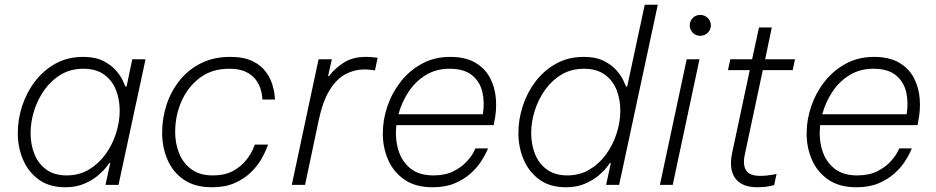

<svg xmlns="http://www.w3.org/2000/svg" viewBox="-20 -780 3947 810"><path d="M331 -540Q382 -540 415.5 -523Q449 -506 469 -483Q489 -460 498 -440Q507 -420 509 -415H514L538 -530H594L480 0H425L445 -92H441Q441 -92 429.5 -76.5Q418 -61 395 -41Q372 -21 337 -5.5Q302 10 255 10Q188 10 143.5 -22.5Q99 -55 77 -107Q55 -159 55 -219Q55 -276 73.5 -333Q92 -390 127.5 -436.5Q163 -483 214 -511.5Q265 -540 331 -540ZM332 -490Q279 -490 238 -466Q197 -442 168 -401.5Q139 -361 124 -313Q109 -265 109 -218Q109 -171 125 -130.5Q141 -90 175 -65Q209 -40 261 -40Q314 -40 355 -64.5Q396 -89 425 -129Q454 -169 469.5 -217.5Q485 -266 485 -313Q485 -361 469 -401Q453 -441 419 -465.5Q385 -490 332 -490Z M874 10Q802 10 755.5 -22Q709 -54 686.5 -106.5Q664 -159 664 -220Q664 -282 683 -339Q702 -396 738.5 -441.5Q775 -487 828.5 -513.5Q882 -540 951 -540Q1009 -540 1045.5 -522Q1082 -504 1101.5 -477Q1121 -450 1129 -423Q1137 -396 1138.5 -378Q1140 -360 1140 -360H1087Q1087 -360 1086 -373Q1085 -386 1079 -405.5Q1073 -425 1058.5 -444.5Q1044 -464 1017 -477Q990 -490 947 -490Q874 -490 823.5 -452Q773 -414 746 -353.5Q719 -293 719 -223Q719 -174 736 -132.5Q753 -91 788 -65.5Q823 -40 877 -40Q930 -40 964.5 -59.5Q999 -79 1019 -105Q1039 -131 1047 -150.5Q1055 -170 1055 -170H1111Q1111 -170 1104 -152Q1097 -134 1081.5 -107Q1066 -80 1038.5 -53Q1011 -26 970.5 -8Q930 10 874 10Z M1211 0 1324 -530H1380L1364 -459H1368Q1391 -490 1429 -515Q1467 -540 1524 -540Q1543 -540 1558 -538Q1573 -536 1573 -536L1562 -483Q1562 -483 1547.5 -485Q1533 -487 1516 -487Q1475 -487 1437.5 -467Q1400 -447 1371 -400.5Q1342 -354 1325 -275L1267 0Z M1805 10Q1733 10 1686.5 -22Q1640 -54 1617.5 -105.5Q1595 -157 1595 -217Q1595 -275 1614.5 -332Q1634 -389 1671 -436Q1708 -483 1760.5 -511.5Q1813 -540 1879 -540Q1942 -540 1983.5 -516.5Q2025 -493 2046.5 -453Q2068 -413 2072 -364Q2076 -315 2065 -264L2063 -252H1652Q1646 -195 1660.5 -147Q1675 -99 1711.5 -69.5Q1748 -40 1808 -40Q1858 -40 1892 -57Q1926 -74 1947 -96.5Q1968 -119 1977 -136.5Q1986 -154 1986 -154H2039Q2039 -154 2031.5 -137.5Q2024 -121 2008 -96.5Q1992 -72 1964.5 -47.5Q1937 -23 1898 -6.5Q1859 10 1805 10ZM1661 -298H2017Q2025 -348 2015 -391.5Q2005 -435 1971.5 -462.5Q1938 -490 1876 -490Q1821 -490 1777.5 -464Q1734 -438 1704.5 -394Q1675 -350 1661 -298Z M2367 10Q2300 10 2255.5 -22.5Q2211 -55 2189 -107Q2167 -159 2167 -219Q2167 -276 2185.5 -333Q2204 -390 2239.5 -436.5Q2275 -483 2326 -511.5Q2377 -540 2443 -540Q2494 -540 2527.5 -523Q2561 -506 2581 -483Q2601 -460 2610 -440Q2619 -420 2621 -415H2626L2700 -760H2755L2592 0H2537L2557 -92H2553Q2553 -92 2541.5 -76.5Q2530 -61 2507 -41Q2484 -21 2449 -5.5Q2414 10 2367 10ZM2373 -40Q2426 -40 2467 -64.5Q2508 -89 2537 -129Q2566 -169 2581.5 -217.5Q2597 -266 2597 -313Q2597 -361 2581 -401Q2565 -441 2531 -465.5Q2497 -490 2444 -490Q2391 -490 2350 -466Q2309 -442 2280 -401.5Q2251 -361 2236 -313Q2221 -265 2221 -218Q2221 -171 2237 -130.5Q2253 -90 2287 -65Q2321 -40 2373 -40Z M2934 -629Q2915 -629 2902.5 -642Q2890 -655 2890 -673Q2890 -691 2902.5 -704Q2915 -717 2934 -717Q2953 -717 2966 -704Q2979 -691 2979 -673Q2979 -655 2966 -642Q2953 -629 2934 -629ZM2764 0 2877 -530H2931L2818 0Z M3175 10Q3109 10 3081.5 -28.5Q3054 -67 3069 -136L3143 -484H3051L3061 -530H3153L3182 -664H3236L3208 -530H3334L3324 -484H3198L3122 -127Q3113 -85 3127.5 -61.5Q3142 -38 3188 -38Q3211 -38 3233.5 -42Q3256 -46 3256 -46L3246 1Q3246 1 3225 5.5Q3204 10 3175 10Z M3593 10Q3521 10 3474.5 -22Q3428 -54 3405.5 -105.5Q3383 -157 3383 -217Q3383 -275 3402.5 -332Q3422 -389 3459 -436Q3496 -483 3548.5 -511.5Q3601 -540 3667 -540Q3730 -540 3771.5 -516.5Q3813 -493 3834.5 -453Q3856 -413 3860 -364Q3864 -315 3853 -264L3851 -252H3440Q3434 -195 3448.5 -147Q3463 -99 3499.5 -69.5Q3536 -40 3596 -40Q3646 -40 3680 -57Q3714 -74 3735 -96.5Q3756 -119 3765 -136.5Q3774 -154 3774 -154H3827Q3827 -154 3819.5 -137.5Q3812 -121 3796 -96.5Q3780 -72 3752.5 -47.5Q3725 -23 3686 -6.5Q3647 10 3593 10ZM3449 -298H3805Q3813 -348 3803 -391.5Q3793 -435 3759.5 -462.5Q3726 -490 3664 -490Q3609 -490 3565.5 -464Q3522 -438 3492.5 -394Q3463 -350 3449 -298Z"/></svg>

Font: Be Vietnam Pro ExtraLight
Style: Italic
Weight: 200
Italic angle: -12°
Designer: Lam Bao, Tony Le, Vietanh Nguyen
Foundry: Yellow Type Foundry
Version: Version 1.002; ttfautohint (v1.8.3)